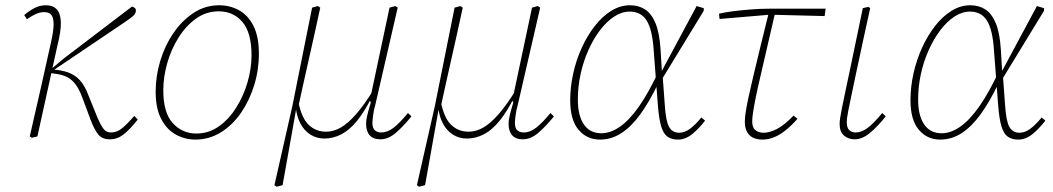

<svg xmlns="http://www.w3.org/2000/svg" viewBox="-20 -518 4000 729"><path d="M93 0Q103 -45 113.5 -90Q124 -135 134 -179.5Q144 -224 154 -269Q164 -314 174 -359Q183 -399 183.5 -424Q184 -449 175.5 -460.5Q167 -472 148 -472Q132 -472 116.5 -465Q101 -458 82 -445L72 -461Q94 -479 113 -488.5Q132 -498 155 -498Q181 -498 195.5 -482.5Q210 -467 211 -433.5Q212 -400 198 -345L122 0L101 5ZM397 11Q368 11 353 -7.5Q338 -26 324 -63L294 -144Q277 -191 254 -212Q231 -233 190 -238L168 -241V-257H176L221 -295L481 -493Q486 -492 491 -488.5Q496 -485 496 -477Q496 -468 487 -459Q478 -450 451 -432L184 -252L183 -254L192 -253Q229 -249 251.5 -237.5Q274 -226 289 -206.5Q304 -187 315 -158L351 -69Q364 -40 374 -27.5Q384 -15 401 -15Q424 -15 443.5 -31Q463 -47 490 -78L503 -64Q472 -25 448.5 -7Q425 11 397 11Z M722 12Q683 12 648.5 -6.5Q614 -25 592.5 -65.5Q571 -106 571 -170Q571 -229 588.5 -287Q606 -345 638.5 -392.5Q671 -440 715 -469Q759 -498 812 -498Q854 -498 888.5 -478.5Q923 -459 943 -418.5Q963 -378 963 -314Q963 -252 945 -194Q927 -136 895 -89.5Q863 -43 818.5 -15.5Q774 12 722 12ZM726 -11Q772 -11 810 -37.5Q848 -64 876 -108Q904 -152 919.5 -204.5Q935 -257 935 -308Q935 -394 900.5 -434.5Q866 -475 810 -475Q763 -475 724.5 -447.5Q686 -420 658 -375.5Q630 -331 615 -278.5Q600 -226 600 -175Q600 -90 636 -50.5Q672 -11 726 -11Z M1030 191 1022 185 1090 -115 1165 -489 1187 -495 1196 -489Q1186 -441 1175 -393Q1164 -345 1153.5 -297Q1143 -249 1132 -201Q1121 -153 1111 -105L1104 -101L1053 185ZM1212 8Q1182 8 1158.5 -7Q1135 -22 1121 -48.5Q1107 -75 1103 -109L1113 -131Q1125 -70 1152 -44Q1179 -18 1218 -18Q1247 -18 1274.5 -34Q1302 -50 1333 -85.5Q1364 -121 1400 -180L1404 -148H1391Q1364 -94 1335.5 -59Q1307 -24 1276 -8Q1245 8 1212 8ZM1424 11Q1397 11 1383.5 -4.5Q1370 -20 1370 -48Q1370 -61 1374 -78.5Q1378 -96 1388 -129L1384 -136L1459 -489L1481 -495L1490 -489L1405 -120Q1402 -110 1400 -100.5Q1398 -91 1397 -82.5Q1396 -74 1395 -66.5Q1394 -59 1394 -52Q1394 -31 1403.5 -23Q1413 -15 1428 -15Q1451 -15 1474.5 -33Q1498 -51 1529 -89L1542 -76Q1514 -41 1484.5 -15Q1455 11 1424 11Z M1571 191 1563 185 1631 -115 1706 -489 1728 -495 1737 -489Q1727 -441 1716 -393Q1705 -345 1694.5 -297Q1684 -249 1673 -201Q1662 -153 1652 -105L1645 -101L1594 185ZM1753 8Q1723 8 1699.5 -7Q1676 -22 1662 -48.5Q1648 -75 1644 -109L1654 -131Q1666 -70 1693 -44Q1720 -18 1759 -18Q1788 -18 1815.5 -34Q1843 -50 1874 -85.5Q1905 -121 1941 -180L1945 -148H1932Q1905 -94 1876.5 -59Q1848 -24 1817 -8Q1786 8 1753 8ZM1965 11Q1938 11 1924.5 -4.5Q1911 -20 1911 -48Q1911 -61 1915 -78.5Q1919 -96 1929 -129L1925 -136L2000 -489L2022 -495L2031 -489L1946 -120Q1943 -110 1941 -100.5Q1939 -91 1938 -82.5Q1937 -74 1936 -66.5Q1935 -59 1935 -52Q1935 -31 1944.5 -23Q1954 -15 1969 -15Q1992 -15 2015.5 -33Q2039 -51 2070 -89L2083 -76Q2055 -41 2025.5 -15Q1996 11 1965 11Z M2258 12Q2208 12 2176.5 -25.5Q2145 -63 2145 -137Q2145 -188 2156.5 -239.5Q2168 -291 2189 -337Q2210 -383 2238.5 -419.5Q2267 -456 2301 -477Q2335 -498 2372 -498Q2405 -498 2429.5 -482Q2454 -466 2469 -429.5Q2484 -393 2488 -331L2493 -248L2495 -244L2504 -121Q2508 -58 2520.5 -36Q2533 -14 2559 -14Q2580 -14 2600.5 -29.5Q2621 -45 2643 -72L2657 -60Q2635 -31 2609 -9.5Q2583 12 2554 12Q2530 12 2514.5 1Q2499 -10 2490.5 -38Q2482 -66 2478 -117L2462 -327Q2457 -405 2435.5 -439.5Q2414 -474 2371 -474Q2341 -474 2312 -455Q2283 -436 2258 -403Q2233 -370 2214 -327.5Q2195 -285 2184.5 -237Q2174 -189 2174 -140Q2174 -79 2197 -45.5Q2220 -12 2263 -12Q2298 -12 2334 -37Q2370 -62 2407 -115Q2444 -168 2483 -252L2484 -195H2476Q2445 -131 2411.5 -84.5Q2378 -38 2340 -13Q2302 12 2258 12ZM2492 -215V-247L2625 -495L2652 -487V-477Z M2712 -446 2710 -466Q2730 -471 2761 -475Q2792 -479 2829 -482Q2866 -485 2902 -485H3115L3111 -457L2911 -462H2901ZM2876 12Q2842 12 2825 -5.5Q2808 -23 2808 -56Q2808 -70 2811.5 -93.5Q2815 -117 2822.5 -151Q2830 -185 2841 -232Q2852 -279 2867 -340Q2882 -401 2901 -478H2925Q2907 -401 2893 -339.5Q2879 -278 2868 -231.5Q2857 -185 2850 -150.5Q2843 -116 2839.5 -93Q2836 -70 2836 -57Q2836 -34 2848 -24Q2860 -14 2880 -14Q2901 -14 2928.5 -27.5Q2956 -41 2993 -79L3008 -67Q2985 -41 2962.5 -23Q2940 -5 2918 3.5Q2896 12 2876 12Z M3225 11Q3202 11 3185 -3Q3168 -17 3168 -47Q3168 -57 3170 -70.5Q3172 -84 3176.5 -106.5Q3181 -129 3188.5 -164.5Q3196 -200 3207 -252L3256 -487L3277 -492L3284 -487L3259 -373Q3241 -290 3229.5 -235.5Q3218 -181 3211 -147.5Q3204 -114 3200.5 -96Q3197 -78 3196 -69Q3195 -60 3195 -54Q3195 -33 3204.5 -24Q3214 -15 3229 -15Q3250 -15 3272.5 -31Q3295 -47 3330 -89L3343 -76Q3310 -35 3281.5 -12Q3253 11 3225 11Z M3550 12Q3500 12 3468.5 -25.5Q3437 -63 3437 -137Q3437 -188 3448.5 -239.5Q3460 -291 3481 -337Q3502 -383 3530.5 -419.5Q3559 -456 3593 -477Q3627 -498 3664 -498Q3697 -498 3721.5 -482Q3746 -466 3761 -429.5Q3776 -393 3780 -331L3785 -248L3787 -244L3796 -121Q3800 -58 3812.5 -36Q3825 -14 3851 -14Q3872 -14 3892.5 -29.5Q3913 -45 3935 -72L3949 -60Q3927 -31 3901 -9.5Q3875 12 3846 12Q3822 12 3806.5 1Q3791 -10 3782.5 -38Q3774 -66 3770 -117L3754 -327Q3749 -405 3727.5 -439.5Q3706 -474 3663 -474Q3633 -474 3604 -455Q3575 -436 3550 -403Q3525 -370 3506 -327.5Q3487 -285 3476.5 -237Q3466 -189 3466 -140Q3466 -79 3489 -45.5Q3512 -12 3555 -12Q3590 -12 3626 -37Q3662 -62 3699 -115Q3736 -168 3775 -252L3776 -195H3768Q3737 -131 3703.5 -84.5Q3670 -38 3632 -13Q3594 12 3550 12ZM3784 -215V-247L3917 -495L3944 -487V-477Z"/></svg>

Font: Source Serif 4 ExtraLight
Style: Italic
Weight: 250
Italic angle: -12°
Designer: Frank Grießhammer
Foundry: Adobe Systems Incorporated
Version: Version 4.004;hotconv 1.0.116;makeotfexe 2.5.65601